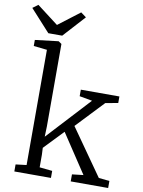

<svg xmlns="http://www.w3.org/2000/svg" viewBox="-129 -1086 861 1157"><g transform="rotate(10 301.0 -507.0)"><path d="M41.5 0V-43L107.5 -51V-756L25.5 -765V-802L167.5 -819H168.5L187.5 -806V-301L185.5 -238L428.5 -501L350.5 -515V-555H586.5V-515L509.5 -501L350.5 -333L549.5 -50L615.5 -43V0H386.5V-43L455.5 -51L298.5 -288L185.5 -170L187.5 -128V-51L265.5 -43V0ZM98.5 -856 -23 -989.5 10 -1014 141 -914 272 -1014 305 -989.5 183.5 -856Z"/></g></svg>

Font: Merriweather Light 18pt Light
Style: Regular
Weight: 300
Version: Version 2.100